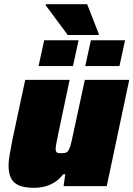

<svg xmlns="http://www.w3.org/2000/svg" viewBox="-20 -893 640 921"><path d="M145 8Q97 8 70 -4Q43 -16 32 -40Q21 -64 21 -100Q21 -121 27 -155Q33 -189 40 -225L101 -510H314L260 -254Q255 -230 251 -209Q247 -188 247 -179Q247 -170 249.5 -165.5Q252 -161 257.5 -159.5Q263 -158 271 -158Q285 -158 293.5 -160Q302 -162 307.5 -170Q313 -178 318 -195Q323 -212 329 -241L387 -510H600L492 0H285L293 -57H283Q262 -30 237.5 -16Q213 -2 189 3Q165 8 145 8ZM389 -576 416 -700H580L553 -576ZM165 -576 192 -700H357L330 -576ZM305 -725 199 -868 200 -873H398L454 -730L453 -725Z"/></svg>

Font: Saira Thin Black
Style: Italic
Weight: 900
Italic angle: -12°
Version: Version 1.101